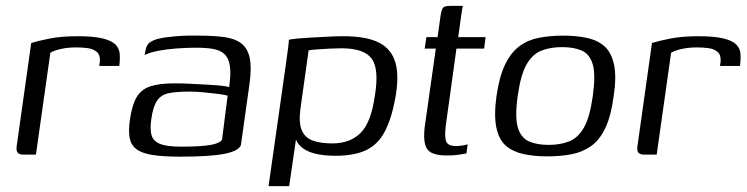

<svg xmlns="http://www.w3.org/2000/svg" viewBox="-20 -525 2538 652"><path d="M102 0H58Q46 0 40 -6.5Q34 -13 37 -31L86 -379Q108 -386 148 -394Q188 -402 244 -402Q298 -402 328.5 -394.5Q359 -387 372 -374Q385 -361 386.5 -342.5Q388 -324 385 -301H317L319 -315Q321 -338 309 -348.5Q297 -359 278 -361.5Q259 -364 240 -364Q211 -364 188 -359Q165 -354 151 -346Z M591 7Q532 7 496 1Q460 -5 442 -19.5Q424 -34 420 -58Q416 -82 421 -117Q428 -168 444 -195Q460 -222 491 -232Q522 -242 573 -242Q598 -242 627.5 -240.5Q657 -239 684 -237.5Q711 -236 731 -234Q751 -232 758 -229Q765 -275 760.5 -302Q756 -329 741.5 -342Q727 -355 703 -359Q679 -363 647 -363Q614 -363 580 -360.5Q546 -358 517.5 -352.5Q489 -347 471 -338L474 -353Q477 -374 491 -382.5Q505 -391 521 -394Q541 -399 578 -402Q615 -405 655 -404Q706 -404 742 -399Q778 -394 799.5 -377.5Q821 -361 828 -328Q835 -295 827 -238L798 -32Q790 -12 741.5 -2.5Q693 7 591 7ZM595 -27Q664 -27 696 -33Q728 -39 734 -51L753 -200Q745 -203 721.5 -206Q698 -209 671 -211.5Q644 -214 625 -214Q582 -214 555 -209Q528 -204 514 -184Q500 -164 494 -122Q489 -89 494 -68Q499 -47 522 -37Q545 -27 595 -27Z M892 107 952 -315Q956 -343 958.5 -363.5Q961 -384 961 -390Q969 -392 989.5 -394Q1010 -396 1038 -397.5Q1066 -399 1094 -400.5Q1122 -402 1146 -402Q1225 -402 1267.5 -380Q1310 -358 1323 -311.5Q1336 -265 1322 -190Q1309 -120 1286 -77Q1263 -34 1223 -15Q1183 4 1118 4Q1078 4 1047 -4Q1016 -12 997.5 -31.5Q979 -51 979 -88L992 -99L962 107ZM1109 -38Q1168 -38 1204 -73Q1240 -108 1253 -200Q1268 -291 1242 -326Q1216 -361 1140 -361Q1125 -361 1102.5 -360Q1080 -359 1059 -357.5Q1038 -356 1028 -354L1000 -154Q994 -107 1005 -82Q1016 -57 1042.5 -47.5Q1069 -38 1109 -38Z M1499 3Q1465 3 1447 -5.5Q1429 -14 1423.5 -35Q1418 -56 1422 -92L1460 -360H1422L1428 -399H1466L1476 -471Q1478 -486 1481.5 -493.5Q1485 -501 1491.5 -503Q1498 -505 1509 -505H1552Q1551 -503 1550 -496.5Q1549 -490 1547 -478L1536 -399H1629L1624 -360H1530L1494 -100Q1489 -61 1495 -45Q1501 -29 1529 -29Q1539 -29 1551 -31Q1563 -33 1568 -35L1564 -4Q1558 -3 1540.5 0Q1523 3 1499 3Z M1838 6Q1793 6 1757 -2Q1721 -10 1697.5 -30.5Q1674 -51 1665.5 -92Q1657 -133 1666 -199Q1676 -267 1696 -307.5Q1716 -348 1745 -369Q1774 -390 1811.5 -397Q1849 -404 1893 -404Q1939 -404 1974.5 -396Q2010 -388 2033 -367.5Q2056 -347 2065 -306Q2074 -265 2064 -199Q2055 -131 2035.5 -90Q2016 -49 1986.5 -28.5Q1957 -8 1920 -1Q1883 6 1838 6ZM1843 -33Q1883 -33 1913 -45Q1943 -57 1963 -92Q1983 -127 1993 -199Q2003 -271 1993 -306Q1983 -341 1956 -353Q1929 -365 1889 -365Q1849 -365 1818.5 -353Q1788 -341 1768 -306Q1748 -271 1738 -199Q1728 -127 1738.5 -92Q1749 -57 1776 -45Q1803 -33 1843 -33Z M2210 0H2166Q2154 0 2148 -6.5Q2142 -13 2145 -31L2194 -379Q2216 -386 2256 -394Q2296 -402 2352 -402Q2406 -402 2436.5 -394.5Q2467 -387 2480 -374Q2493 -361 2494.5 -342.5Q2496 -324 2493 -301H2425L2427 -315Q2429 -338 2417 -348.5Q2405 -359 2386 -361.5Q2367 -364 2348 -364Q2319 -364 2296 -359Q2273 -354 2259 -346Z"/></svg>

Font: Genos
Style: Italic
Weight: 400
Italic angle: -8°
Version: Version 1.010